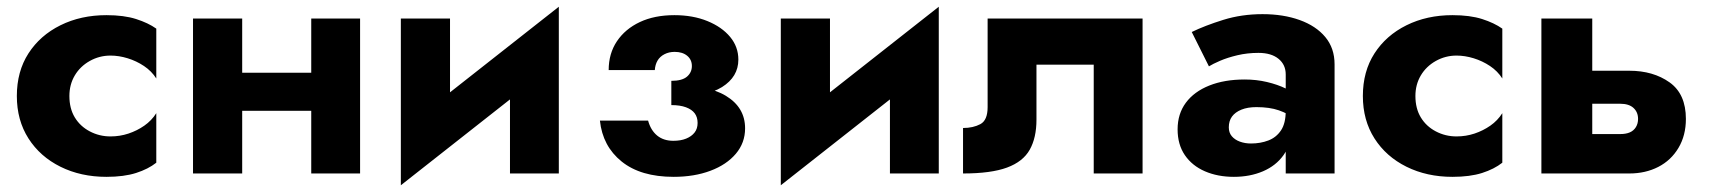

<svg xmlns="http://www.w3.org/2000/svg" viewBox="-20 -515 5075 570"><path d="M186 -230Q186 -264 202 -291Q218 -318 246.5 -334Q275 -350 308 -350Q333 -350 359 -342Q385 -334 407.5 -319Q430 -304 444 -282V-430Q420 -447 384 -458.5Q348 -470 296 -470Q220 -470 159.5 -440Q99 -410 64.5 -356.5Q30 -303 30 -230Q30 -158 64.5 -104Q99 -50 159.5 -20Q220 10 296 10Q348 10 384 -1.5Q420 -13 444 -32V-179Q430 -157 408.5 -142Q387 -127 361.5 -118.5Q336 -110 308 -110Q275 -110 246.5 -125Q218 -140 202 -166.5Q186 -193 186 -230Z M600 -186H972V-299H600ZM904 -460V0H1049V-460ZM553 -460V0H699V-460Z M1634 -330 1639 -495 1175 -130 1170 35ZM1316 -460H1170V35L1316 -106ZM1639 -495 1494 -354V0H1639Z M1973 -230Q2075 -226 2123.5 -256.5Q2172 -287 2172 -338Q2172 -376 2147.5 -405.5Q2123 -435 2080 -452.5Q2037 -470 1982 -470Q1923 -470 1879.5 -449.5Q1836 -429 1811.5 -392.5Q1787 -356 1787 -307H1924Q1925 -323 1932 -335Q1939 -347 1952.5 -354Q1966 -361 1983 -361Q2006 -361 2020 -349.5Q2034 -338 2034 -319Q2034 -300 2019.5 -287.5Q2005 -275 1973 -275ZM1980 10Q2041 10 2089 -8Q2137 -26 2164.5 -58.5Q2192 -91 2192 -134Q2192 -196 2135 -230.5Q2078 -265 1973 -260V-203Q1999 -203 2016.5 -196.5Q2034 -190 2042.5 -178.5Q2051 -167 2051 -150Q2051 -133 2042 -121.5Q2033 -110 2017 -103.5Q2001 -97 1979 -97Q1950 -97 1931 -112.5Q1912 -128 1904 -157H1761Q1769 -81 1825.5 -35.5Q1882 10 1980 10Z M2762 -330 2767 -495 2303 -130 2298 35ZM2444 -460H2298V35L2444 -106ZM2767 -495 2622 -354V0H2767Z M3372 -460H2912V-197Q2912 -158 2890.5 -146.5Q2869 -135 2839 -135V0Q2922 0 2969.5 -17.5Q3017 -35 3037 -70.5Q3057 -106 3057 -160V-323H3227V0H3372Z M3628 -137Q3628 -156 3637.5 -169Q3647 -182 3665.5 -189.5Q3684 -197 3710 -197Q3749 -197 3776.5 -187.5Q3804 -178 3830 -159V-230Q3820 -241 3796.5 -252.5Q3773 -264 3741.5 -271.5Q3710 -279 3675 -279Q3615 -279 3570 -261Q3525 -243 3500.5 -210Q3476 -177 3476 -131Q3476 -86 3497.5 -54.5Q3519 -23 3557 -6.5Q3595 10 3643 10Q3691 10 3729.5 -6.5Q3768 -23 3790.5 -54.5Q3813 -86 3813 -130L3797 -186Q3797 -149 3783 -128Q3769 -107 3745.5 -98Q3722 -89 3694 -89Q3676 -89 3661 -94.5Q3646 -100 3637 -110.5Q3628 -121 3628 -137ZM3569 -318Q3580 -325 3602 -334.5Q3624 -344 3653.5 -351Q3683 -358 3716 -358Q3754 -358 3775.5 -340.5Q3797 -323 3797 -294V0H3942V-324Q3942 -372 3914.5 -405Q3887 -438 3838.5 -455.5Q3790 -473 3728 -473Q3666 -473 3611.5 -456Q3557 -439 3518 -420Z M4182 -230Q4182 -264 4198 -291Q4214 -318 4242.5 -334Q4271 -350 4304 -350Q4329 -350 4355 -342Q4381 -334 4403.5 -319Q4426 -304 4440 -282V-430Q4416 -447 4380 -458.5Q4344 -470 4292 -470Q4216 -470 4155.5 -440Q4095 -410 4060.5 -356.5Q4026 -303 4026 -230Q4026 -158 4060.5 -104Q4095 -50 4155.5 -20Q4216 10 4292 10Q4344 10 4380 -1.5Q4416 -13 4440 -32V-179Q4426 -157 4404.5 -142Q4383 -127 4357.5 -118.5Q4332 -110 4304 -110Q4271 -110 4242.5 -125Q4214 -140 4198 -166.5Q4182 -193 4182 -230Z M4556 -460V0H4707V-460ZM4674 -207H4790Q4816 -207 4829.5 -194.5Q4843 -182 4843 -162Q4843 -148 4836.5 -137.5Q4830 -127 4818.5 -122Q4807 -117 4790 -117H4674V0H4817Q4865 0 4903 -19.5Q4941 -39 4963 -76Q4985 -113 4985 -162Q4985 -236 4936.5 -270.5Q4888 -305 4817 -305H4674Z"/></svg>

Font: Glinicke Jost Bold
Style: Bold
Weight: 700
Version: Version 3.710